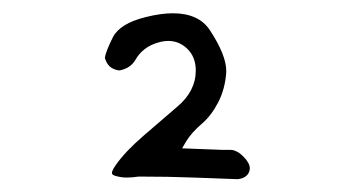

<svg xmlns="http://www.w3.org/2000/svg" viewBox="-20 -765 540 295"><path d="M363.8 -506.3Q363.8 -514.6 354 -524.4Q348.6 -529.8 344.7 -531.7Q338.9 -534.7 334.7 -534.7Q330.6 -534.7 322.3 -534.7Q305.7 -535.2 259.8 -537.1L266.1 -547.9Q274.4 -561.5 290.5 -575.2Q304.7 -587.4 315.2 -607.7Q325.7 -627.9 327.6 -653.3Q327.6 -654.8 327.6 -656.2Q327.6 -680.2 302.7 -718.3Q285.6 -744.6 245.6 -744.6Q227.1 -744.6 204.1 -738.8Q164.1 -729 153.3 -707.5Q142.6 -686 141.1 -676.3Q143.1 -668.5 148.2 -663.3Q153.3 -658.2 163.1 -656.7Q180.2 -659.7 188 -672.9Q199.2 -692.9 223.1 -699.7Q231 -702.1 238.8 -702.1Q255.4 -702.1 268.1 -689.7Q280.8 -677.2 280.8 -656.7Q280.8 -625 252.4 -601.1Q229.5 -581.5 200.7 -556.6Q172.4 -532.2 157.7 -511.2Q149.9 -500 152.8 -497.1Q153.8 -496.1 156.2 -495.1Q165.5 -492.2 174.3 -492.2Q183.6 -492.2 192.9 -493.7H193.4Q239.3 -493.7 277.3 -492.2Q315.4 -490.7 345.2 -489.7Q358.9 -491.2 362.8 -501Q363.8 -503.9 363.8 -506.3Z"/></svg>

Font: Bakudai
Style: ExtraLight
Weight: 200
Version: Version 1.48